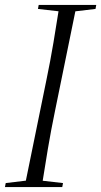

<svg xmlns="http://www.w3.org/2000/svg" viewBox="-34 -754 408 774"><path d="M-14 0 -11 -16 89 -28H115L220 -16L217 0ZM65 0 153 -431Q169 -508 181.5 -582.5Q194 -657 206 -734H275L188 -308Q172 -231 159 -154Q146 -77 134 0ZM119 -718 122 -734H354L351 -718L250 -706H224Z"/></svg>

Font: Source Serif 4 60pt
Style: Italic
Weight: 400
Italic angle: -12°
Version: Version 4.004;hotconv 1.0.116;makeotfexe 2.5.65601